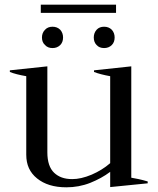

<svg xmlns="http://www.w3.org/2000/svg" viewBox="-20 -789 673 819"><path d="M475 -734C475 -734 475 -769 475 -769C475 -769 154 -769 154 -769C154 -769 154 -734 154 -734C154 -734 475 -734 475 -734ZM172 -662C163 -653 159 -642 159 -629C159 -616 163 -605 172 -597C180 -588 191 -584 204 -584C217 -584 228 -588 237 -597C245 -605 249 -616 249 -629C249 -642 245 -653 237 -662C228 -671 217 -675 204 -675C191 -675 180 -671 172 -662ZM392 -662C384 -653 380 -642 380 -629C380 -616 384 -605 392 -597C400 -588 411 -584 424 -584C437 -584 448 -588 457 -597C465 -605 469 -616 469 -629C469 -642 465 -653 457 -662C448 -671 437 -675 424 -675C411 -675 400 -671 392 -662ZM610 -15C583 -23 559 -28 540 -31C540 -31 540 -506 540 -506C540 -506 381 -489 381 -489C381 -489 381 -482 381 -482C399 -475 422 -469 450 -464C450 -464 450 -93 450 -93C427 -73 401 -57 371 -44C340 -31 313 -25 288 -25C255 -25 230 -34 211 -52C192 -70 182 -99 182 -139C182 -139 182 -506 182 -506C182 -506 22 -489 22 -489C22 -489 22 -482 22 -482C39 -475 63 -469 92 -464C92 -464 92 -129 92 -129C92 -86 107 -53 138 -28C169 -3 210 10 263 10C298 10 332 4 365 -9C397 -22 425 -37 450 -56C450 -56 450 9 450 9C450 9 610 -7 610 -7C610 -7 610 -15 610 -15Z"/></svg>

Font: BUSH 25 TRIRONG
Style: Regular
Weight: 400
Designer: Katatrad Team
Foundry: CadsonDemak